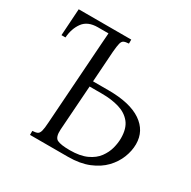

<svg xmlns="http://www.w3.org/2000/svg" viewBox="-150 -812 956 959"><g transform="rotate(30 328.5 -332.5)"><path d="M141 -23Q160 -24 169.5 -28.5Q179 -33 183.5 -49Q188 -65 190 -100L222 -566L227 -635H166Q108 -635 81.5 -599Q55 -563 51 -510H28L38 -665H341V-642Q322 -641 312.5 -636.5Q303 -632 299 -616.5Q295 -601 292 -566L280 -389H369Q493 -389 558 -345Q623 -301 623 -224Q623 -186 607.5 -146.5Q592 -107 560.5 -74Q529 -41 479 -20.5Q429 0 360 0H141ZM260 -100Q257 -54 278 -43.5Q299 -33 351 -33Q410 -33 448 -50.5Q486 -68 506.5 -96Q527 -124 535 -154.5Q543 -185 543 -212Q543 -269 517.5 -300.5Q492 -332 448.5 -345Q405 -358 349 -358H278Z"/></g></svg>

Font: Bona Nova SC
Style: Italic
Weight: 400
Italic angle: -4°
Designer: Mateusz Machalski
Foundry: Capitalics
Version: Version 4.001; ttfautohint (v1.8.4.7-5d5b)